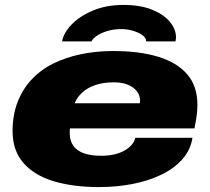

<svg xmlns="http://www.w3.org/2000/svg" viewBox="-20 -747 851 779"><path d="M382 12Q276 12 197 -12Q118 -36 74.5 -86.5Q31 -137 31 -215Q31 -280 51 -332Q71 -384 107 -423Q144 -463 195 -488.5Q246 -514 308 -527Q370 -540 439 -540Q546 -540 622.5 -516.5Q699 -493 740 -445Q781 -397 781 -321Q781 -308 779 -287Q777 -266 769 -226H264Q263 -221 263 -216.5Q263 -212 263 -207Q263 -176 277.5 -155.5Q292 -135 320.5 -125Q349 -115 391 -115Q421 -115 445.5 -121Q470 -127 487.5 -137.5Q505 -148 515.5 -161Q526 -174 529 -188H761Q753 -138 719.5 -100.5Q686 -63 634 -38Q582 -13 517.5 -0.5Q453 12 382 12ZM283 -328H547Q548 -331 548 -334Q548 -337 548 -340Q548 -360 535.5 -376.5Q523 -393 499.5 -403Q476 -413 442 -413Q398 -413 365.5 -401.5Q333 -390 312.5 -370.5Q292 -351 283 -328ZM480 -727Q550 -727 597.5 -707.5Q645 -688 669.5 -658Q694 -628 694 -596Q694 -592 693.5 -588Q693 -584 692 -579H573Q573 -594 557 -605Q541 -616 518 -622.5Q495 -629 472 -629Q441 -629 415 -621Q389 -613 372.5 -601.5Q356 -590 351 -579H232Q238 -614 271 -648Q304 -682 358 -704.5Q412 -727 480 -727Z"/></svg>

Font: Archivo Expanded Black
Style: Italic
Weight: 900
Width: 7
Italic angle: -10°
Designer: Hector Gatti
Foundry: Omnibus-Type
Version: Version 2.001